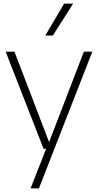

<svg xmlns="http://www.w3.org/2000/svg" viewBox="-20 -828 545 1068"><path d="M222.5 0 11.5 -540.5H60.5L253 -37.5L446.5 -540.5H493.5L196.5 220H150L236.5 0ZM232 -630.5 337 -808H387L274 -630.5Z"/></svg>

Font: Encode Sans XLt
Style: Regular
Weight: 200
Designer: Multiple Designers
Foundry: Impallari Type
Version: Version 3.002; ttfautohint (v1.8.3) -l 8 -r 50 -G 200 -x 14 